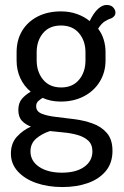

<svg xmlns="http://www.w3.org/2000/svg" viewBox="-20 -526 499 775"><path d="M232 229Q173 229 126 212.5Q79 196 51.5 165.5Q24 135 24 94Q24 52 48.5 25.5Q73 -1 105 -15Q83 -23 68.5 -38.5Q54 -54 54 -82Q54 -110 68 -126.5Q82 -143 104 -156Q77 -178 62 -210.5Q47 -243 47 -282V-315Q47 -364 69 -401Q91 -438 131.5 -459Q172 -480 226 -480Q261 -480 290.5 -469.5Q320 -459 342 -441Q358 -474 375.5 -490Q393 -506 410 -506Q428 -506 437 -496Q446 -486 446 -475Q446 -467 441 -461Q436 -455 429 -452Q418 -449 403.5 -440Q389 -431 376 -410Q391 -391 398.5 -366.5Q406 -342 406 -315V-282Q406 -235 383 -197Q360 -159 319 -137.5Q278 -116 225 -116Q184 -116 152 -131Q142 -125 134 -117.5Q126 -110 126 -97Q126 -76 148.5 -67Q171 -58 206 -54Q241 -50 280 -45Q319 -40 354 -27.5Q389 -15 411.5 11Q434 37 434 83Q434 132 407 164.5Q380 197 334.5 213Q289 229 232 229ZM230 171Q287 171 320 147.5Q353 124 353 85Q353 57 336 41.5Q319 26 292 18.5Q265 11 235.5 8.5Q206 6 182 3Q150 13 126.5 33Q103 53 103 85Q103 124 138 147.5Q173 171 230 171ZM227 -173Q273 -173 299 -204Q325 -235 325 -282V-315Q325 -361 299 -392Q273 -423 226 -423Q179 -423 153.5 -392Q128 -361 128 -315V-283Q128 -236 154 -204.5Q180 -173 227 -173Z"/></svg>

Font: Dosis ExtraLight Medium
Style: Regular
Weight: 500
Version: Version 3.001; ttfautohint (v1.8.2)